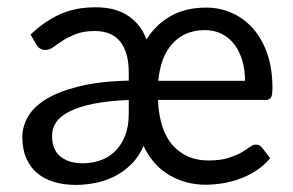

<svg xmlns="http://www.w3.org/2000/svg" viewBox="-20 -506 813 533"><path d="M552.2 -484.9Q590.8 -484.9 624.5 -469.7Q658.2 -454.6 683.1 -426Q708 -397.5 722.2 -356.2Q736.3 -314.9 736.3 -262.2Q736.3 -242.2 732.4 -235.4Q728.5 -228.5 716.3 -228.5H418.5Q422.4 -143.6 460 -102.1Q497.6 -60.5 558.6 -60.5Q591.3 -60.5 613.3 -67.4Q635.3 -74.2 649.7 -82.5Q664.1 -90.8 673.1 -97.7Q682.1 -104.5 689.5 -104.5Q696.3 -104.5 700.4 -102.3Q704.6 -100.1 707.5 -96.2L730 -66.9Q714.4 -47.9 693.6 -33.9Q672.9 -20 649.4 -11Q626 -2 600.6 2.4Q575.2 6.8 550.8 6.8Q495.6 6.8 450.2 -19.8Q404.8 -46.4 378.4 -100.6Q365.7 -71.3 345.2 -50.8Q324.7 -30.3 299.6 -17.3Q274.4 -4.4 246.1 1.5Q217.8 7.3 189.9 7.3Q156.7 7.3 129.6 -1Q102.5 -9.3 83 -25.6Q63.5 -42 52.7 -67.1Q42 -92.3 42 -126Q42 -154.3 57.4 -181.6Q72.8 -209 107.7 -230.5Q142.6 -252 199 -266.1Q255.4 -280.3 337.4 -282.2V-305.2Q337.4 -360.8 313.7 -390.4Q290 -419.9 243.2 -419.9Q212.4 -419.9 191.2 -411.6Q169.9 -403.3 154.8 -393.6Q139.6 -383.8 128.4 -375.5Q117.2 -367.2 106 -367.2Q97.2 -367.2 90.8 -371.6Q84.5 -376 80.6 -382.8L64.9 -410.2Q105 -448.2 147.9 -467Q190.9 -485.8 244.6 -485.8Q301.3 -485.8 336.2 -461.9Q371.1 -438 386.7 -396.5Q412.1 -437.5 453.6 -461.2Q495.1 -484.9 552.2 -484.9ZM337.4 -228.5Q279.3 -226.1 238.8 -217.8Q198.2 -209.5 172.9 -196.5Q147.5 -183.6 136 -166.7Q124.5 -149.9 124.5 -130.4Q124.5 -89.8 147.9 -71.3Q171.4 -52.7 209.5 -52.7Q236.3 -52.7 259.8 -61.3Q283.2 -69.8 300.3 -86.9Q317.4 -104 327.4 -129.6Q337.4 -155.3 337.4 -189.9ZM548.8 -422.4Q520 -422.4 497.3 -412.6Q474.6 -402.8 458.3 -384.5Q441.9 -366.2 432.1 -340.3Q422.4 -314.5 419.4 -281.7H660.2Q660.2 -312 652.6 -337.9Q645 -363.8 630.6 -382.6Q616.2 -401.4 595.7 -411.9Q575.2 -422.4 548.8 -422.4Z"/></svg>

Font: Carlito
Style: Regular
Weight: 400
Designer: Lukasz Dziedzic
Foundry: tyPoland Lukasz Dziedzic
Version: Version 1.103; Beta1; all basic design good, some composites